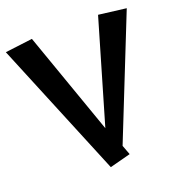

<svg xmlns="http://www.w3.org/2000/svg" viewBox="-143 -923 997 1058"><g transform="rotate(-20 355.0 -393.5)"><path d="M327 13 0 -780 160 -800 372 -199 548 -800 709 -780 428 -75 449 -19Z"/></g></svg>

Font: RocknRoll One
Style: Regular
Weight: 400
Designer: Fontworks Inc.
Foundry: Fontworks Inc.
Version: Version 1.100